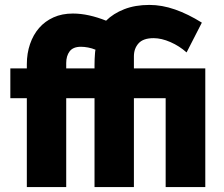

<svg xmlns="http://www.w3.org/2000/svg" viewBox="-20 -760 908 780"><path d="M89 -361H22V-482H89V-499Q89 -543 102 -581Q115 -619 139 -646.5Q163 -674 197.5 -689.5Q232 -705 276 -705Q308 -705 342 -697.5Q376 -690 411 -676Q440 -705 484.5 -722.5Q529 -740 587 -740Q638 -740 691 -721.5Q744 -703 800 -668L738 -547Q709 -573 672.5 -589Q636 -605 604 -605Q562 -605 543 -584Q524 -563 524 -531V-482H814V0H653V-361H524V0H364V-361H249V0H89ZM364 -482Q364 -485 364 -496Q364 -507 364.5 -520Q365 -533 366 -544.5Q367 -556 368 -558Q354 -564 338 -567Q322 -570 309 -570Q277 -570 263 -551.5Q249 -533 249 -504V-482Z"/></svg>

Font: Oxford Sans
Style: Regular
Weight: 800
Designer: Matt McInerney, Pablo Impallari, Rodrigo Fuenzalida
Foundry: Matt McInerney, Pablo Impallari, Rodrigo Fuenzalida
Version: Version 3.000g; ttfautohint (v1.5) -l 8 -r 28 -G 28 -x 14 -D